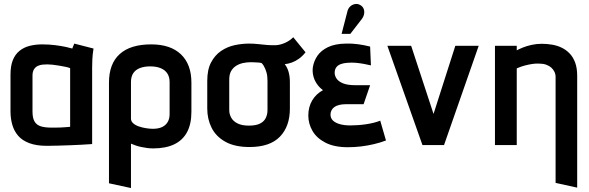

<svg xmlns="http://www.w3.org/2000/svg" viewBox="-20 -732 2971 969"><path d="M452 -487 355 -512Q351 -504 348 -495.5Q345 -487 345 -487Q336 -490 313 -495Q290 -500 259 -504Q228 -508 193 -508Q159 -508 129.5 -500.5Q100 -493 78 -475Q56 -457 44.5 -428Q33 -399 33 -355V-170Q33 -134 42 -102.5Q51 -71 71.5 -47Q92 -23 128 -9.5Q164 4 217 4Q243 4 273.5 3Q304 2 334.5 1Q365 0 390 -1.5Q415 -3 430.5 -4Q446 -5 445 -5V-390Q445 -407 446 -431.5Q447 -456 452 -487ZM144 -169V-350Q144 -370 151.5 -382Q159 -394 171 -399.5Q183 -405 196 -406Q209 -407 220 -407Q229 -407 244.5 -405.5Q260 -404 277 -401Q294 -398 309.5 -395Q325 -392 334 -388V-92Q322 -91 310 -90Q298 -89 285 -88.5Q272 -88 259.5 -88Q247 -88 238 -88Q207 -88 186 -94.5Q165 -101 154.5 -118.5Q144 -136 144 -169Z M946 -168V-315Q946 -407 893.5 -457.5Q841 -508 743 -508Q638 -508 584 -459Q530 -410 530 -315V193L641 217V-7Q652 -2 665.5 2.5Q679 7 693.5 10Q708 13 723 15Q738 17 753 17Q816 17 859 -3.5Q902 -24 924 -65Q946 -106 946 -168ZM836 -318V-156Q836 -133 826.5 -116.5Q817 -100 798.5 -91Q780 -82 751 -82Q736 -82 717 -85Q698 -88 680.5 -94Q663 -100 652 -110Q641 -120 641 -133V-318Q641 -345 652.5 -362.5Q664 -380 686 -388.5Q708 -397 738 -397Q770 -397 792 -387.5Q814 -378 825 -360.5Q836 -343 836 -318Z M1522 -468 1460 -544Q1442 -526 1418 -515.5Q1394 -505 1373 -504Q1351 -503 1328 -505Q1305 -507 1282.5 -509.5Q1260 -512 1237 -512Q1201 -512 1164 -504Q1127 -496 1096 -475Q1065 -454 1045.5 -417.5Q1026 -381 1026 -324V-184Q1026 -131 1048 -87Q1070 -43 1117.5 -16.5Q1165 10 1239 10Q1342 10 1392.5 -42Q1443 -94 1443 -184V-317Q1443 -346 1436.5 -369Q1430 -392 1417 -408Q1435 -410 1453 -416.5Q1471 -423 1488.5 -435.5Q1506 -448 1522 -468ZM1330 -323V-176Q1330 -154 1321 -136Q1312 -118 1291.5 -108Q1271 -98 1236 -98Q1201 -98 1179 -109Q1157 -120 1147 -138Q1137 -156 1137 -176V-331Q1137 -357 1146.5 -373.5Q1156 -390 1172 -400Q1188 -410 1207 -414Q1226 -418 1246 -418Q1255 -418 1264 -417.5Q1273 -417 1282 -416.5Q1291 -416 1300 -414Q1307 -407 1311.5 -399Q1316 -391 1319.5 -382.5Q1323 -374 1325.5 -364.5Q1328 -355 1329 -344.5Q1330 -334 1330 -323Z M1852 -402 1848 -497Q1816 -505 1785.5 -509Q1755 -513 1725 -512Q1670 -511 1635 -494Q1600 -477 1582 -450.5Q1564 -424 1559 -393Q1556 -372 1561 -350Q1566 -328 1579 -309Q1592 -290 1610 -277Q1575 -258 1555.5 -225Q1536 -192 1536 -149Q1536 -108 1557 -71.5Q1578 -35 1622.5 -12Q1667 11 1735 11Q1770 11 1802.5 7Q1835 3 1867 -4.5Q1899 -12 1928 -23L1899 -123Q1884 -117 1866 -112.5Q1848 -108 1828 -105Q1808 -102 1787.5 -100.5Q1767 -99 1748 -99Q1719 -99 1696.5 -105Q1674 -111 1661 -123Q1648 -135 1648 -154Q1648 -166 1653.5 -176Q1659 -186 1668.5 -192.5Q1678 -199 1692.5 -202.5Q1707 -206 1724 -206H1815L1848 -302H1774Q1734 -302 1711 -311.5Q1688 -321 1678.5 -335.5Q1669 -350 1669 -364Q1669 -381 1677 -392Q1685 -403 1700 -408.5Q1715 -414 1733 -415Q1756 -417 1776.5 -415Q1797 -413 1816.5 -409.5Q1836 -406 1852 -402ZM1806 -636Q1815 -648 1817.5 -661.5Q1820 -675 1815.5 -687Q1811 -699 1799 -706Q1786 -714 1772 -711.5Q1758 -709 1748 -700Q1738 -691 1734 -677L1704 -561H1748Z M1935 -501 2112 0H2221L2396 -501H2278L2168 -157L2055 -501Z M2784 -344V191L2893 215V-349Q2893 -388 2883 -415.5Q2873 -443 2855.5 -461.5Q2838 -480 2815.5 -491Q2793 -502 2767 -506.5Q2741 -511 2714 -511Q2688 -511 2663 -505.5Q2638 -500 2618.5 -492Q2599 -484 2588 -478V-501H2478V0H2588V-387Q2611 -397 2631 -402Q2651 -407 2668.5 -409.5Q2686 -412 2701 -411Q2721 -411 2736.5 -405.5Q2752 -400 2762 -391Q2772 -382 2778 -370Q2784 -358 2784 -344Z"/></svg>

Font: Advent Pro Expanded
Style: Bold
Weight: 700
Width: 7
Designer: VivaRado, Andreas Kalpakidis
Foundry: VivaRado, Andreas Kalpakidis
Version: Version 3.000